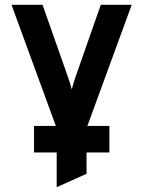

<svg xmlns="http://www.w3.org/2000/svg" viewBox="-20 -531 598 801"><path d="M216.5 250V4L28 -511H157.5L264.5 -207Q268.5 -196 272.2 -183.5Q276 -171 279.5 -158.5Q286.5 -185.5 294 -207L400.5 -511H529.5L341 4V194ZM122 105V-5.5H436.5V105Z"/></svg>

Font: Overpass
Style: Bold
Weight: 700
Designer: Delve Withrington, Dave Bailey, Thomas Jockin
Foundry: Delve Fonts LLC
Version: Version 4.000; ttfautohint (v1.8.3)